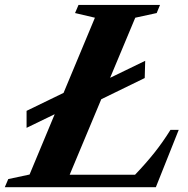

<svg xmlns="http://www.w3.org/2000/svg" viewBox="-70 -782 786 802"><path d="M-50 0 -35.5 -34 53.5 -53 158.5 -305 41 -248V-319L195.5 -394L326.5 -708L243.5 -727.5L258 -761.5H598.5L584.5 -727.5L495 -708L390 -457L536.5 -528L534.5 -456L353 -367.5L221 -52H494Q539 -99 574.5 -143.5Q610 -188 642 -239.5H676.5L581 0Z"/></svg>

Font: Libre Caslon Text Bold
Style: Italic
Weight: 700
Italic angle: -22.583°
Designer: Pablo Impallari, Rodrigo Fuenzalida, Katja Schimmel
Foundry: Pablo Impallari, Rodrigo Fuenzalida
Version: Version 2.000